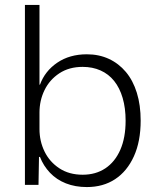

<svg xmlns="http://www.w3.org/2000/svg" viewBox="-20 -749 641 778"><path d="M332 9Q285 9 247 -6Q209 -21 182.5 -49Q156 -77 142 -113H138L136 0H81V-729H140V-406H142Q162 -461 212 -495Q262 -529 332 -529Q381 -529 421 -510.5Q461 -492 490 -457.5Q519 -423 534.5 -373Q550 -323 550 -260Q550 -176 522.5 -115.5Q495 -55 446.5 -23Q398 9 332 9ZM315 -41Q368 -41 407 -67Q446 -93 467.5 -142Q489 -191 489 -260Q489 -311 477 -352Q465 -393 442.5 -421Q420 -449 387.5 -463.5Q355 -478 315 -478Q260 -478 220.5 -452Q181 -426 160.5 -384Q140 -342 140 -293V-226Q140 -177 160.5 -135Q181 -93 220.5 -67Q260 -41 315 -41Z"/></svg>

Font: Mona Sans ExtraLight Light
Style: Regular
Weight: 300
Version: Version 2.000